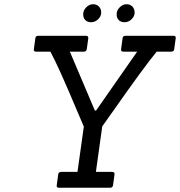

<svg xmlns="http://www.w3.org/2000/svg" viewBox="-20 -887 850 907"><path d="M500 0H259Q246 0 248 -12L255 -63Q256 -75 270 -75H346L376 -289Q375 -290 346 -359Q255 -576 218 -643H150Q138 -643 140 -655L147 -706Q148 -718 161 -718H386Q398 -718 397 -706L390 -655Q388 -643 376 -643H310L428 -365H434L628 -643H563Q550 -643 552 -655L559 -706Q560 -718 573 -718H799Q812 -718 810 -706L803 -655Q802 -643 788 -643H720Q660 -570 512 -359L463 -290L433 -75H510Q522 -75 521 -63L514 -12Q512 0 500 0ZM419.5 -867Q437 -867 447.5 -856Q458 -845 458 -827.5Q458 -810 443.5 -796Q429 -782 411 -782Q393 -782 383 -792Q373 -802 373 -820Q373 -838 387.5 -852.5Q402 -867 419.5 -867ZM577.5 -867Q595 -867 605.5 -856Q616 -845 616 -827.5Q616 -810 601.5 -796Q587 -782 569 -782Q551 -782 541 -792Q531 -802 531 -820Q531 -838 545.5 -852.5Q560 -867 577.5 -867Z"/></svg>

Font: Sanchez
Style: Italic
Weight: 400
Designer: Daniel Hernández
Foundry: LatinoType
Version: Version 1.001